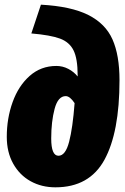

<svg xmlns="http://www.w3.org/2000/svg" viewBox="-20 -782 535 821"><path d="M9 -197Q9 -276 34 -345.5Q59 -415 107 -457.5Q155 -500 221 -500Q248 -500 272 -487.5Q296 -475 312 -455V-461Q312 -531 294.5 -566.5Q277 -602 236.5 -617Q196 -632 114 -639L155 -762Q284 -755 357.5 -718Q431 -681 461 -613.5Q491 -546 491 -439Q491 -216 426.5 -98.5Q362 19 217 19Q158 19 111 -7Q64 -33 36.5 -82Q9 -131 9 -197ZM299 -341Q279 -371 261 -371Q228 -371 213.5 -316.5Q199 -262 199 -190Q199 -116 230 -116Q260 -116 275.5 -175.5Q291 -235 299 -341Z"/></svg>

Font: Fira Sans Extra Condensed Black
Style: Italic
Weight: 900
Width: 3
Italic angle: -8°
Designer: Carrois Corporate & Edenspiekermann AG
Foundry: Carrois Corporate GbR & Edenspiekermann AG
Version: Version 4.203